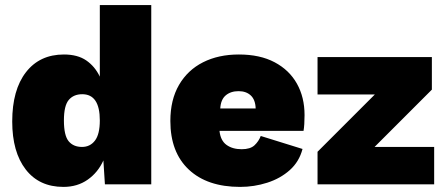

<svg xmlns="http://www.w3.org/2000/svg" viewBox="-20 -724 1749 754"><path d="M229 10Q134 10 81 -58.5Q28 -127 28 -247Q28 -371 82 -440.5Q136 -510 231 -510Q285 -510 319 -486.5Q353 -463 372 -423V-704H574V0H392L386 -94Q365 -47 324.5 -18.5Q284 10 229 10ZM302 -147Q334 -147 353 -172Q372 -197 372 -251Q372 -354 303 -354Q269 -354 250 -331.5Q231 -309 231 -251Q231 -192 249.5 -169.5Q268 -147 302 -147Z M923 10Q794 10 721.5 -58Q649 -126 649 -249Q649 -332 683 -390.5Q717 -449 777.5 -479.5Q838 -510 918 -510Q1001 -510 1058.5 -479.5Q1116 -449 1146 -395.5Q1176 -342 1176 -272Q1176 -233 1172 -210H842Q846 -172 869.5 -155Q893 -138 929 -138Q963 -138 979.5 -153.5Q996 -169 1004 -190L1168 -139Q1155 -89 1118 -56Q1081 -23 1029.5 -6.5Q978 10 923 10ZM845 -298H984Q983 -332 965 -349Q947 -366 917 -366Q886 -366 866.5 -349.5Q847 -333 845 -298Z M1227 0V-128L1452 -353H1227V-500H1676V-372L1451 -147H1685V0Z"/></svg>

Font: Prodigy Sans ExtraBold
Style: Regular
Weight: 800
Designer: Wei Huang
Foundry: Wei Huang
Version: Version 1.003; ttfautohint (v1.8.3)